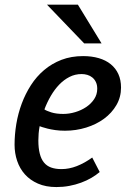

<svg xmlns="http://www.w3.org/2000/svg" viewBox="-20 -773 534 804"><path d="M237.3 -64.9Q269.5 -64.9 301.5 -77.4Q333.5 -89.8 366.2 -113.3L397.5 -52.7Q382.3 -39.6 362.5 -28.1Q342.8 -16.6 319.6 -8.1Q296.4 0.5 270.3 5.4Q244.1 10.3 216.3 10.3Q171.9 10.3 138.9 -4.2Q106 -18.6 84.2 -43Q62.5 -67.4 51.8 -99.4Q41 -131.3 41 -167Q41 -209.5 48.3 -253.7Q55.7 -297.9 71 -339.1Q86.4 -380.4 109.6 -416.5Q132.8 -452.6 164.8 -479.7Q196.8 -506.8 237.5 -522.5Q278.3 -538.1 328.1 -538.1Q364.3 -538.1 393.6 -529.5Q422.9 -521 443.6 -504.2Q464.4 -487.3 475.6 -462.9Q486.8 -438.5 486.8 -406.2Q486.8 -366.2 467.5 -333Q448.2 -299.8 415.8 -275.9Q383.3 -252 340.8 -238.8Q298.3 -225.6 252 -225.6Q230 -225.6 211.4 -228.3Q192.9 -231 179.2 -234.4Q165.5 -237.8 157 -240.7Q148.4 -243.7 146 -244.6Q143.1 -229 141.8 -213.9Q140.6 -198.7 140.6 -185.1Q140.6 -152.8 146.5 -129.9Q152.3 -106.9 164.1 -92.5Q175.8 -78.1 194.1 -71.5Q212.4 -64.9 237.3 -64.9ZM321.8 -462.9Q294.4 -462.9 271 -450.9Q247.6 -439 228 -418.7Q208.5 -398.4 192.9 -371.6Q177.2 -344.7 166 -314.9Q173.8 -309.1 194.6 -302.5Q215.3 -295.9 245.1 -295.9Q270 -295.9 295.2 -303.5Q320.3 -311 340.8 -324.7Q361.3 -338.4 374.3 -357.9Q387.2 -377.4 387.2 -401.4Q387.2 -417.5 381.6 -429.2Q376 -440.9 366.7 -448.5Q357.4 -456.1 345.7 -459.5Q334 -462.9 321.8 -462.9ZM405.3 -591.3H332.5L176.8 -753.4H306.2Z"/></svg>

Font: Ufes Sans
Style: Italic
Weight: 400
Designer: Ricardo Esteves & Filipe Motta
Foundry: ProDesignUfes - Ricardo Esteves, Filipe Motta
Version: Version 2.0